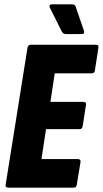

<svg xmlns="http://www.w3.org/2000/svg" viewBox="-20 -860 472 880"><path d="M19 0Q3 0 6 -14L106 -641Q109 -655 120 -655H419Q434 -655 431 -641L415 -538Q413 -524 401 -524H231L211 -393H362Q377 -393 374 -379L359 -282Q357 -268 345 -268H191L170 -131H336Q351 -131 349 -117L332 -14Q330 0 318 0ZM281 -704Q274 -704 269.5 -708Q265 -712 262 -718L208 -826Q205 -832 208 -836Q211 -840 215 -840H310Q318 -840 322.5 -836.5Q327 -833 328 -826L365 -718Q367 -712 364.5 -708Q362 -704 355 -704Z"/></svg>

Font: Sofia Sans Extra Condensed Black
Style: Italic
Weight: 900
Italic angle: -9°
Version: Version 4.100